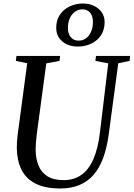

<svg xmlns="http://www.w3.org/2000/svg" viewBox="-20 -1061 760 1091"><path d="M652 -701.5 599 -306Q588.5 -224 566.5 -164.2Q544.5 -104.5 510.2 -66Q476 -27.5 429.2 -8.8Q382.5 10 322.5 10Q236 10 181.8 -17.8Q127.5 -45.5 102 -97Q76.5 -148.5 75.5 -219Q75.5 -236.5 76.5 -255Q77.5 -273.5 80 -292.5L134.5 -701.5L70 -715L73.5 -743H321.5L318.5 -715L243 -701L189 -299Q186 -274.5 184.2 -252Q182.5 -229.5 182.5 -209.5Q183 -159.5 198.8 -120.5Q214.5 -81.5 249.2 -59.5Q284 -37.5 342.5 -37.5Q399 -37.5 441 -66.2Q483 -95 510 -155.2Q537 -215.5 548 -309.5L595 -701L522 -715L525.5 -743H719.5L716.5 -715ZM423 -796.5Q367.5 -796.5 333.5 -826Q299.5 -855.5 299.5 -903Q299.5 -936.5 312 -962.2Q324.5 -988 346 -1005.5Q367.5 -1023 395 -1032Q422.5 -1041 452 -1041Q487.5 -1041 515.2 -1027.2Q543 -1013.5 558.8 -989.8Q574.5 -966 574.5 -935.5Q574.5 -891.5 553.8 -860.5Q533 -829.5 498.5 -813Q464 -796.5 423 -796.5ZM427 -830Q449.5 -830 468 -843Q486.5 -856 497.2 -880Q508 -904 508 -936Q508 -970.5 491.8 -989.2Q475.5 -1008 448 -1008Q426.5 -1008 407.8 -995.5Q389 -983 377.5 -959.2Q366 -935.5 366 -901Q366 -869.5 382.2 -849.8Q398.5 -830 427 -830Z"/></svg>

Font: Merriweather 96pt
Style: Italic
Weight: 400
Italic angle: -7.8°
Version: Version 2.101